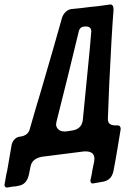

<svg xmlns="http://www.w3.org/2000/svg" viewBox="-102 -740 590 856"><path d="M363 69 318 77Q314 78 311 78Q301 78 301 64Q301 63 303 55Q306 45 310 18Q312 5 318 -21Q319 -25 319 -32Q319 -65 280 -65H273L84 -41Q40 -32 34 3Q32 13 28 33L26 42Q16 82 -18 88Q-27 90 -33 91L-46 92Q-58 94 -63 95Q-66 96 -71 96Q-82 96 -82 83Q-82 81 -80 73L-76 50Q-75 40 -70 21Q-67 3 -51 -89Q-49 -106 -38 -118Q-27 -130 -11 -131Q22 -136 30 -162Q39 -195 56.5 -254Q74 -313 79 -329Q143 -547 174 -659Q179 -676 191.5 -687.5Q204 -699 220 -700L260 -704Q267 -705 280 -706.5Q293 -708 300 -709Q328 -711 382 -719Q385 -720 390 -720Q404 -720 404 -699V-693Q396 -596 385 -364Q382 -278 379 -212V-209Q379 -181 412 -181H422Q436 -181 436 -165Q436 -160 435 -158Q424 -95 421 -73Q418 -56 412.5 -24Q407 8 404 22Q396 61 362 69ZM192 -154 219 -158Q261 -164 267 -203Q276 -301 284 -376Q302 -555 305 -600Q305 -622 280 -622H278Q256 -622 250 -603Q234 -535 200.5 -400Q167 -265 150 -198Q148 -190 148 -186Q148 -173 158 -163.5Q168 -154 185 -154Z"/></svg>

Font: Bangerz Fix
Style: Regular
Weight: 400
Designer: vernon adams
Foundry: Vernon Adams
Version: Version 2.10;December 28, 2023;FontCreator 13.0.0.2683 64-bi